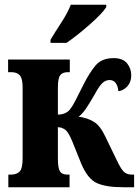

<svg xmlns="http://www.w3.org/2000/svg" viewBox="-20 -786 583 806"><path d="M192 -606H259Q302 -635 356 -682.5Q410 -730 426 -756V-766H277Q264 -732 237.5 -691.5Q211 -651 192 -619ZM15 0H272V-53H263Q240 -53 231.5 -67Q223 -81 223 -121V-252Q239 -252 253.5 -241.5Q268 -231 284 -191L321 -99Q348 -35 386.5 -17.5Q425 0 496 0H543V-53H533Q514 -53 501 -64Q488 -75 468 -118L422 -213Q400 -260 372 -276Q344 -292 310 -296Q326 -308 341.5 -331Q357 -354 377 -389Q396 -424 409.5 -437Q423 -450 440 -450Q472 -450 477 -403Q499 -406 515 -424Q531 -442 531 -470Q531 -498 513.5 -520Q496 -542 457 -542Q407 -542 381 -511Q355 -480 329 -428Q310 -390 297.5 -365.5Q285 -341 275 -328Q257 -305 223 -305V-418Q223 -458 233 -470.5Q243 -483 264 -483H273V-536H14V-483H28Q51 -483 63 -470Q75 -457 75 -418V-122Q75 -79 62.5 -66Q50 -53 26 -53H15Z"/></svg>

Font: Noto Serif ExtraCondensed Extra
Style: Regular
Weight: 800
Width: 3
Designer: Monotype Design Team
Foundry: Monotype Imaging Inc.
Version: Version 1.002